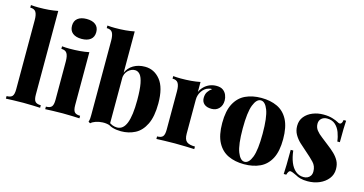

<svg xmlns="http://www.w3.org/2000/svg" viewBox="-81 -1147 2897 1528"><g transform="rotate(15 1367.5 -383.0)"><path d="M241 -782V-93Q241 -51 254.5 -36Q268 -21 301 -21V0Q282 -1 243 -2.5Q204 -4 163 -4Q123 -4 81.5 -2.5Q40 -1 19 0V-21Q52 -21 65.5 -36Q79 -51 79 -93V-663Q79 -707 66.5 -728.5Q54 -750 19 -750V-771Q51 -768 81 -768Q127 -768 167 -771.5Q207 -775 241 -782Z M477 -779Q524 -779 550.5 -758Q577 -737 577 -697Q577 -657 550.5 -636Q524 -615 477 -615Q430 -615 403.5 -636Q377 -657 377 -697Q377 -737 403.5 -758Q430 -779 477 -779ZM565 -529V-93Q565 -51 578.5 -36Q592 -21 625 -21V0Q605 -1 566 -2.5Q527 -4 487 -4Q447 -4 405.5 -2.5Q364 -1 343 0V-21Q376 -21 389.5 -36Q403 -51 403 -93V-409Q403 -454 390 -475.5Q377 -497 343 -497V-518Q375 -515 405 -515Q450 -515 490.5 -518.5Q531 -522 565 -529Z M1024 -532Q1100 -532 1150.5 -469.5Q1201 -407 1201 -277Q1201 -169 1169.5 -104.5Q1138 -40 1085.5 -13Q1033 14 970 14Q933 14 901.5 5Q870 -4 844 -28L857 -38Q873 -22 893 -14.5Q913 -7 932 -7Q983 -7 1007.5 -69.5Q1032 -132 1032 -259Q1032 -346 1022.5 -395Q1013 -444 995.5 -464.5Q978 -485 954 -485Q923 -485 897.5 -460.5Q872 -436 870 -394L868 -436Q888 -484 929 -508Q970 -532 1024 -532ZM871 -782V-9Q842 -18 812 -16.5Q782 -15 757 -6.5Q732 2 717 16L702 7Q707 -7 708 -21Q709 -35 709 -49V-662Q709 -707 696.5 -728.5Q684 -750 649 -750V-771Q681 -768 711 -768Q757 -768 797 -771.5Q837 -775 871 -782Z M1613 -532Q1647 -532 1667 -517.5Q1687 -503 1696 -480.5Q1705 -458 1705 -436Q1705 -395 1681.5 -370Q1658 -345 1620 -345Q1580 -345 1559 -363.5Q1538 -382 1538 -413Q1538 -444 1551.5 -464Q1565 -484 1585 -498Q1570 -500 1556 -494Q1540 -490 1526 -479Q1512 -468 1502 -453Q1492 -438 1486.5 -420.5Q1481 -403 1481 -385V-103Q1481 -55 1502.5 -38Q1524 -21 1571 -21V0Q1548 -1 1503 -2.5Q1458 -4 1410 -4Q1367 -4 1323.5 -2.5Q1280 -1 1259 0V-21Q1292 -21 1305.5 -36Q1319 -51 1319 -93V-409Q1319 -454 1306 -475.5Q1293 -497 1259 -497V-518Q1291 -515 1321 -515Q1366 -515 1406.5 -518.5Q1447 -522 1481 -529V-447Q1493 -473 1512.5 -492Q1532 -511 1557.5 -521.5Q1583 -532 1613 -532Z M1983 -532Q2058 -532 2114.5 -505.5Q2171 -479 2202.5 -419Q2234 -359 2234 -259Q2234 -159 2202.5 -99Q2171 -39 2114.5 -12.5Q2058 14 1983 14Q1909 14 1852.5 -12.5Q1796 -39 1764 -99Q1732 -159 1732 -259Q1732 -359 1764 -419Q1796 -479 1852.5 -505.5Q1909 -532 1983 -532ZM1983 -512Q1948 -512 1924.5 -452.5Q1901 -393 1901 -259Q1901 -125 1924.5 -65.5Q1948 -6 1983 -6Q2019 -6 2042 -65.5Q2065 -125 2065 -259Q2065 -393 2042 -452.5Q2019 -512 1983 -512Z M2494 -532Q2538 -532 2570 -522Q2602 -512 2617 -503Q2652 -481 2659 -531H2680Q2678 -502 2677 -461.5Q2676 -421 2676 -353H2655Q2651 -390 2637.5 -426Q2624 -462 2598 -485.5Q2572 -509 2530 -509Q2503 -509 2484.5 -493Q2466 -477 2466 -449Q2466 -419 2484 -396Q2502 -373 2530.5 -352Q2559 -331 2588 -307Q2620 -283 2645.5 -258.5Q2671 -234 2686.5 -205.5Q2702 -177 2702 -137Q2702 -92 2675 -58Q2648 -24 2604 -5Q2560 14 2506 14Q2473 14 2448.5 7.5Q2424 1 2408 -9Q2393 -16 2381.5 -21Q2370 -26 2359 -28Q2349 -29 2342 -19Q2335 -9 2331 7H2310Q2312 -25 2313 -71Q2314 -117 2314 -193H2335Q2341 -139 2357.5 -98Q2374 -57 2402 -33.5Q2430 -10 2468 -10Q2485 -10 2499.5 -16.5Q2514 -23 2523.5 -37Q2533 -51 2533 -73Q2533 -117 2505 -146.5Q2477 -176 2436 -211Q2404 -238 2376.5 -264Q2349 -290 2331.5 -321Q2314 -352 2314 -391Q2314 -436 2339.5 -467.5Q2365 -499 2406 -515.5Q2447 -532 2494 -532Z"/></g></svg>

Font: Playfair Display ExtraBold
Style: Regular
Weight: 800
Designer: Claus Eggers Sørensen
Foundry: Claus Eggers Sørensen
Version: Version 1.203